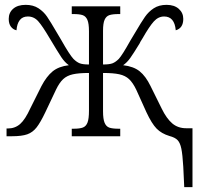

<svg xmlns="http://www.w3.org/2000/svg" viewBox="-20 -562 840 792"><path d="M736 126Q733 75 728 51Q723 27 712.5 16Q702 5 679 -1Q646 -11 626 -31.5Q606 -52 584 -99L542 -192Q528 -221 512.5 -235.5Q497 -250 472.5 -255.5Q448 -261 405 -261V-103Q405 -71 411.5 -55.5Q418 -40 431 -35.5Q444 -31 470 -31H476V0H276V-31H283Q309 -31 322 -36Q335 -41 341 -56.5Q347 -72 347 -105V-261Q305 -261 280.5 -255.5Q256 -250 240.5 -235.5Q225 -221 211 -192L167 -99Q147 -57 131 -36.5Q115 -16 92.5 -8Q70 0 29 0H7V-32H12Q42 -32 63 -50.5Q84 -69 105 -115L151 -207Q172 -247 197 -267.5Q222 -288 264 -293Q247 -305 233 -326Q219 -347 185 -404Q155 -455 137.5 -474.5Q120 -494 95 -494Q73 -494 61.5 -479Q50 -464 48 -437Q34 -440 25 -452Q16 -464 16 -484Q16 -510 34.5 -526Q53 -542 86 -542Q117 -542 138.5 -528Q160 -514 174 -493.5Q188 -473 216 -425L232 -398Q267 -336 283 -319Q296 -306 308.5 -301Q321 -296 347 -296V-433Q347 -465 340.5 -480Q334 -495 321 -499.5Q308 -504 283 -504H276V-536H476V-504H470Q444 -504 431 -499.5Q418 -495 411.5 -480.5Q405 -466 405 -435V-296Q432 -296 444.5 -301Q457 -306 470 -319Q484 -334 518 -395Q527 -409 536 -425Q563 -471 578 -492.5Q593 -514 614.5 -528Q636 -542 667 -542Q699 -542 717.5 -525.5Q736 -509 736 -484Q736 -446 705 -437Q700 -494 657 -494Q633 -494 614.5 -473.5Q596 -453 568 -404Q566 -400 562.5 -395Q559 -390 556 -383Q531 -342 517.5 -323Q504 -304 488 -293Q531 -288 556 -268Q581 -248 601 -207L647 -114Q667 -73 690.5 -53Q714 -33 748 -33H774V210H740Z"/></svg>

Font: Noto Serif NarrowLight
Style: Regular
Weight: 300
Width: 4
Designer: Monotype Design Team
Foundry: Monotype Imaging Inc.
Version: Version 1.001